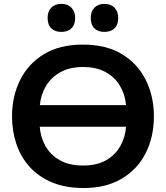

<svg xmlns="http://www.w3.org/2000/svg" viewBox="-20 -957 855 990"><path d="M411.5 12.5Q316.5 12.5 246.8 -17.2Q177 -47 131.5 -98.2Q86 -149.5 64 -216Q42 -282.5 42 -356.5Q42 -460 83.5 -544Q125 -628 206.2 -677.5Q287.5 -727 407 -727Q528.5 -727 609.8 -677.2Q691 -627.5 732.2 -543.5Q773.5 -459.5 773.5 -357Q773.5 -251 731.2 -167.5Q689 -84 608 -35.8Q527 12.5 411.5 12.5ZM408.5 -611.5Q339 -611.5 291.2 -584.8Q243.5 -558 217 -513.5Q190.5 -469 185.5 -415H630Q624.5 -471.5 597.8 -515.8Q571 -560 523.5 -585.8Q476 -611.5 408.5 -611.5ZM408.5 -103.5Q480.5 -103.5 528 -131.2Q575.5 -159 600.8 -204.5Q626 -250 630 -303.5H185Q189 -249 214.8 -203.5Q240.5 -158 288.5 -130.8Q336.5 -103.5 408.5 -103.5ZM518 -792.5Q485.5 -792.5 466.8 -810.8Q448 -829 448 -865.5Q448 -898.5 467 -917.8Q486 -937 519 -937Q552 -937 570.8 -917Q589.5 -897 589.5 -865.5Q589.5 -829 570.5 -810.8Q551.5 -792.5 518 -792.5ZM296 -792.5Q263.5 -792.5 244.5 -810.8Q225.5 -829 225.5 -865.5Q225.5 -898.5 244.5 -917.8Q263.5 -937 297 -937Q329.5 -937 348.5 -917Q367.5 -897 367.5 -865.5Q367.5 -829 348.5 -810.8Q329.5 -792.5 296 -792.5Z"/></svg>

Font: Commissioner SemiBold
Style: Regular
Weight: 600
Designer: Kostas Bartsokas
Foundry: Kostas Bartsokas
Version: Version 1.000; ttfautohint (v1.8.3)